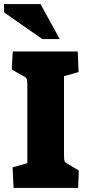

<svg xmlns="http://www.w3.org/2000/svg" viewBox="-30 -928 438 948"><path d="M32 -102 105 -122V-505Q105 -531 101 -539.5Q97 -548 80 -555L28 -585L33 -674H354L358 -572L286 -552V-162Q286 -138 289.5 -131Q293 -124 308 -117L359 -86L356 0H37ZM-10 -867V-908H170L265 -735H179Z"/></svg>

Font: Suez One
Style: Regular
Weight: 400
Designer: Michal Sahar
Foundry: Hagilda
Version: Version 1.001